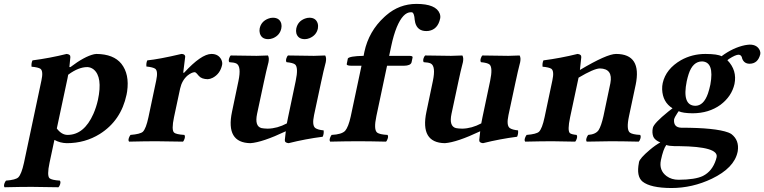

<svg xmlns="http://www.w3.org/2000/svg" viewBox="-50 -718 3885 976"><path d="M160.6 -309.1Q170.9 -356.4 155.8 -368.2Q144 -376 110.4 -378.9Q108.4 -397 115.2 -411.1Q202.6 -422.4 288.6 -443.8Q309.1 -441.9 307.6 -426.8Q307.6 -425.3 302.7 -377H308.1Q379.9 -431.6 428.7 -442.4Q435.5 -443.8 440.4 -443.8Q527.3 -442.9 566.9 -394Q608.9 -340.8 596.2 -252.9Q594.7 -244.1 593.3 -236.8Q565.4 -105 457.5 -37.1Q382.3 9.8 290 9.8Q255.9 9.3 226.6 -6.8L201.7 109.9Q188 174.8 201.7 188Q212.4 197.3 254.4 200.2Q261.2 208.5 252 227.5Q249.5 231.9 247.1 233.9Q161.1 231.9 110.8 231.9Q57.1 231.9 -26.9 233.9Q-33.7 225.6 -23.9 206.5Q-21.5 202.1 -19.5 200.2Q29.8 196.3 43 183.6Q59.1 167.5 71.8 109.9ZM238.8 -64.9Q262.7 -32.7 293 -32.2Q377.4 -32.2 424.8 -139.2Q439.5 -172.9 447.8 -210Q472.7 -326.7 425.8 -365.2Q411.1 -376.5 394 -377Q349.6 -377 298.3 -339.4Q296.9 -338.4 296.4 -337.4Q294.9 -328.6 293.5 -321.3Z M865.7 -268.1 834.5 -122.1Q820.8 -57.1 835 -43.9Q845.7 -34.7 887.2 -32.2Q894 -23.9 884.8 -4.4Q882.3 0 880.4 2Q794.4 0 743.7 0Q689.9 0 606 2Q599.1 -6.3 608.9 -25.4Q611.3 -29.8 613.3 -32.2Q662.6 -36.1 676.3 -48.3Q692.4 -64.5 704.6 -122.1L744.1 -309.1Q754.4 -357.4 738.8 -368.7Q727.1 -376.5 694.3 -379.9Q692.4 -397.5 698.7 -411.1Q758.8 -417 872.1 -443.8Q890.6 -443.8 891.6 -429.7Q891.6 -427.7 891.1 -426.8Q891.1 -425.8 881.3 -348.1H885.7Q973.1 -443.4 1024.9 -443.8Q1060.5 -443.8 1075.2 -414.6Q1081.5 -400.9 1079.1 -388.2Q1069.3 -342.8 1031.7 -322.8Q1018.1 -315.9 1006.3 -315.4Q974.6 -315.9 960.9 -332Q947.3 -348.6 943.4 -350.1Q940.4 -351.1 939 -351.1Q923.8 -350.1 903.3 -334Q875 -309.6 865.7 -268.1Z M1456.1 -573.2Q1463.9 -609.9 1500 -623.5Q1511.7 -627.9 1522.9 -627.9Q1555.7 -627.9 1564.9 -599.1Q1568.4 -586.4 1565.9 -573.2Q1558.6 -538.6 1523.4 -523.9Q1511.2 -519 1499.5 -519Q1465.3 -519 1456.5 -548.3Q1453.6 -560.5 1456.1 -573.2ZM1270 -573.2Q1277.3 -608.9 1313 -623Q1325.2 -627.9 1336.9 -627.9Q1371.6 -627.9 1379.9 -597.7Q1382.8 -585.4 1379.9 -573.2Q1372.6 -538.6 1337.9 -523.9Q1325.2 -519 1313.5 -519Q1279.8 -519 1271 -548.3Q1267.6 -560.5 1270 -573.2ZM1546.4 -132.8Q1535.2 -80.1 1553.2 -66.9Q1565.9 -58.1 1595.2 -55.2Q1597.2 -37.1 1590.3 -22.9Q1502.9 -11.7 1417 9.8Q1396.5 7.8 1397.9 -6.8Q1397.9 -8.3 1402.8 -50.8Q1284.2 5.4 1223.1 9.8Q1096.2 7.8 1129.4 -149.9L1162.1 -306.2Q1177.7 -380.9 1151.9 -395Q1140.1 -400.9 1115.7 -401.9Q1108.9 -410.2 1118.2 -429.7Q1120.6 -434.1 1123 -436Q1209 -434.1 1254.4 -434.1Q1276.4 -434.1 1312 -436Q1319.3 -424.8 1314.9 -401.9Q1313 -393.6 1310.5 -384.3Q1304.2 -360.8 1293 -308.1Q1292.5 -306.6 1292.5 -306.2L1256.8 -139.2Q1243.7 -76.2 1279.3 -66.9Q1290.5 -64.5 1311 -64Q1359.9 -64.9 1408.2 -90.8Q1411.1 -107.4 1414.1 -120.6L1453.1 -306.2Q1467.8 -375.5 1449.7 -390.6Q1438.5 -398.9 1406.7 -401.9Q1399.9 -410.2 1409.2 -429.7Q1411.6 -434.1 1414.1 -436Q1500 -434.1 1545.4 -434.1Q1565.9 -434.1 1603 -436Q1610.4 -424.8 1606 -401.9Q1604 -393.6 1601.6 -384.3Q1595.2 -360.8 1584 -308.1Q1583.5 -306.6 1583.5 -306.2Z M1863.3 -127.9Q1848.6 -59.1 1867.2 -43.9Q1880.4 -34.2 1919.9 -32.2Q1926.8 -23.9 1917 -4.4Q1914.6 0 1912.6 2Q1826.7 0 1771 0Q1712.4 0 1628.4 2Q1621.6 -6.3 1631.3 -25.4Q1633.8 -29.8 1635.7 -32.2Q1687.5 -34.7 1704.6 -53.2Q1721.2 -72.8 1732.9 -126L1787.6 -383.8H1737.8Q1713.4 -383.8 1712.4 -391.1Q1712.4 -393.1 1712.9 -394L1718.3 -420.9Q1727.5 -432.6 1796.4 -434.1H1798.3L1802.2 -454.1Q1824.7 -559.1 1903.3 -631.3Q1908.2 -635.7 1913.1 -640.1Q1979.5 -697.8 2066.4 -698.2Q2167 -698.2 2185.5 -648.4Q2189.9 -635.7 2187.5 -624Q2175.8 -568.8 2129.4 -561Q2123 -560.1 2117.2 -560.1Q2072.8 -560.1 2061 -601.6Q2059.1 -609.4 2058.1 -617.2Q2055.7 -650.4 2045.9 -654.8Q2042 -656.2 2038.6 -655.8Q1998.5 -655.8 1966.8 -579.6Q1950.7 -540 1939 -484.9L1928.2 -434.1H2029.3Q2047.4 -434.1 2047.4 -427.7Q2047.4 -425.8 2046.9 -423.8L2042 -400.9Q2037.1 -384.3 2003.4 -383.8H1917.5Z M2534.7 -132.8Q2523.4 -80.1 2541.5 -66.9Q2554.2 -58.1 2583.5 -55.2Q2585.4 -37.1 2578.6 -22.9Q2491.2 -11.7 2405.3 9.8Q2384.8 7.8 2386.2 -6.8Q2386.2 -8.3 2391.1 -50.8Q2272.5 5.4 2211.4 9.8Q2084.5 7.8 2117.7 -149.9L2150.4 -306.2Q2166 -380.9 2140.1 -395Q2128.4 -400.9 2104 -401.9Q2097.2 -410.2 2106.4 -429.7Q2108.9 -434.1 2111.3 -436Q2197.3 -434.1 2242.7 -434.1Q2264.6 -434.1 2300.3 -436Q2307.6 -424.8 2303.2 -401.9Q2301.3 -393.6 2298.8 -384.3Q2292.5 -360.8 2281.2 -308.1Q2280.8 -306.6 2280.8 -306.2L2245.1 -139.2Q2231.9 -76.2 2267.6 -66.9Q2278.8 -64.5 2299.3 -64Q2348.1 -64.9 2396.5 -90.8Q2399.4 -107.4 2402.3 -120.6L2441.4 -306.2Q2456.1 -375.5 2438 -390.6Q2426.8 -398.9 2395 -401.9Q2388.2 -410.2 2397.5 -429.7Q2399.9 -434.1 2402.3 -436Q2488.3 -434.1 2533.7 -434.1Q2554.2 -434.1 2591.3 -436Q2598.6 -424.8 2594.2 -401.9Q2592.3 -393.6 2589.8 -384.3Q2583.5 -360.8 2572.3 -308.1Q2571.8 -306.6 2571.8 -306.2Z M2848.1 -122.1Q2833.5 -53.2 2847.2 -41Q2855.5 -34.7 2880.9 -32.2Q2887.7 -23.9 2878.4 -4.4Q2876 0 2874 2Q2787.6 0 2757.3 0Q2703.6 0 2619.6 2Q2612.8 -6.3 2622.6 -25.4Q2625 -29.8 2627 -32.2Q2676.3 -36.1 2689.9 -48.3Q2706.1 -64.5 2718.3 -122.1L2757.8 -309.1Q2768.1 -356.4 2752.9 -368.2Q2741.2 -376 2708 -378.9Q2706.1 -397 2712.4 -411.1Q2799.8 -422.4 2885.7 -443.8Q2906.2 -441.9 2904.8 -426.8Q2904.8 -425.3 2897.9 -362.3Q3034.7 -443.8 3081.5 -443.8Q3213.9 -443.8 3181.2 -286.1Q3180.7 -284.7 3180.7 -284.2L3147.5 -127.9Q3132.8 -59.1 3151.9 -43.9Q3165 -34.2 3204.1 -32.2Q3210.9 -23.9 3201.7 -4.4Q3199.2 0 3196.8 2Q3110.8 0 3055.2 0Q3015.6 0 2932.6 2Q2925.8 -6.3 2935.5 -25.4Q2938 -29.8 2939.9 -32.2Q2978 -35.2 2992.7 -56.2Q3006.3 -77.6 3017.6 -127.9L3052.7 -294.9Q3066.9 -369.1 2999 -370.1Q2968.3 -369.1 2891.1 -323.2Q2891.1 -322.3 2890.6 -321.3Z M3561 -288.1Q3582 -403.3 3519 -405.8Q3471.7 -405.8 3450.7 -341.8Q3445.3 -325.2 3440.9 -305.2Q3416 -181.6 3484.4 -180.2Q3526.9 -180.2 3548.8 -242.7Q3555.7 -263.2 3561 -288.1ZM3379.9 24.9Q3350.6 24.4 3336.9 19Q3321.3 40.5 3309.6 96.2Q3298.8 147.5 3338.4 177.2Q3363.8 195.8 3399.4 195.8Q3484.9 195.3 3523.4 176.3Q3570.8 152.3 3589.4 93.8Q3591.3 86.9 3592.8 81.1Q3604 27.3 3402.8 24.9Q3392.1 24.9 3379.9 24.9ZM3760.7 -394Q3732.4 -394 3722.7 -420.4Q3721.2 -424.8 3720.7 -428.2Q3715.8 -439.5 3704.6 -439.9Q3689 -439.9 3655.8 -418.5Q3649.9 -414.6 3647.5 -412.1Q3697.8 -360.4 3683.6 -291Q3669.4 -228 3612.3 -185.1Q3553.7 -142.6 3471.2 -142.1Q3420.4 -142.6 3399.9 -152.8Q3397.9 -149.9 3393.6 -143.6Q3379.4 -122.6 3376.5 -110.8Q3373 -70.3 3412.6 -68.8Q3586.9 -68.8 3652.3 -44.4Q3663.1 -40 3668.5 -36.1Q3708.5 -4.9 3700.2 50.3Q3699.7 53.2 3699.2 55.2Q3682.1 135.7 3568.8 190.4Q3469.7 237.8 3362.3 237.8Q3256.8 237.3 3216.3 205.1Q3184.1 178.7 3197.8 109.4Q3198.2 107.4 3198.2 106Q3202.1 86.9 3252.9 43.9Q3281.7 19.5 3306.6 5.9Q3280.3 -4.4 3271.5 -22Q3263.2 -42.5 3268.6 -67.9Q3273.4 -91.3 3347.2 -150.9Q3358.9 -160.2 3368.7 -167.5Q3318.4 -198.7 3315.9 -263.7Q3315.4 -280.3 3318.8 -295.9Q3335 -367.7 3411.6 -412.1Q3468.3 -443.8 3536.1 -443.8Q3598.6 -443.4 3617.7 -432.1Q3675.8 -475.6 3736.8 -488.3Q3750.5 -490.7 3761.2 -491.2Q3799.3 -491.2 3812.5 -461.4Q3816.4 -451.2 3814.9 -442.9Q3803.2 -394.5 3760.7 -394Z"/></svg>

Font: Linux Libertine Slanted O
Style: Bold Slanted
Weight: 700
Designer: Philipp H. Poll
Foundry: Philipp H. Poll
Version: Version 5.0.0